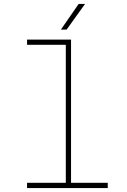

<svg xmlns="http://www.w3.org/2000/svg" viewBox="-20 -950 640 970"><path d="M116.7 -750H338.9V-26.4H524.4V0H116.7V-26.4H312.5V-723.6H116.7ZM377.4 -930.2H409.7L316.4 -800.3H287.6Z"/></svg>

Font: Roboto Mono Thin
Style: Regular
Weight: 250
Designer: Google
Version: Version 2.000985; 2015; ttfautohint (v1.3)